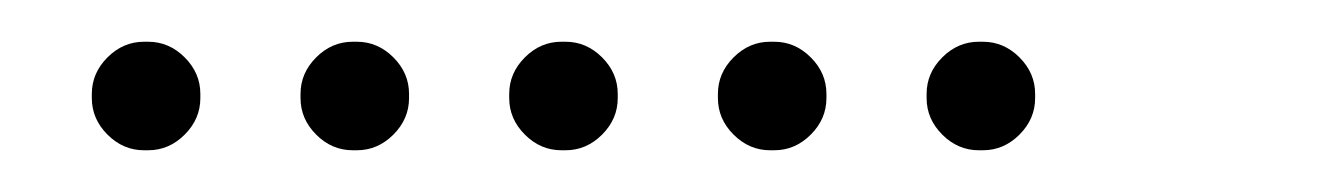

<svg xmlns="http://www.w3.org/2000/svg" viewBox="-20 4 640 92"><path d="M49 24Q39 24 31.5 31.5Q24 39 24 49V51Q24 61 31.5 68.5Q39 76 49 76H51Q61 76 68.5 68.5Q76 61 76 51V49Q76 39 68.5 31.5Q61 24 51 24ZM149 24Q139 24 131.5 31.5Q124 39 124 49V51Q124 61 131.5 68.5Q139 76 149 76H151Q161 76 168.5 68.5Q176 61 176 51V49Q176 39 168.5 31.5Q161 24 151 24ZM249 24Q239 24 231.5 31.5Q224 39 224 49V51Q224 61 231.5 68.5Q239 76 249 76H251Q261 76 268.5 68.5Q276 61 276 51V49Q276 39 268.5 31.5Q261 24 251 24ZM349 24Q339 24 331.5 31.5Q324 39 324 49V51Q324 61 331.5 68.5Q339 76 349 76H351Q361 76 368.5 68.5Q376 61 376 51V49Q376 39 368.5 31.5Q361 24 351 24ZM449 24Q439 24 431.5 31.5Q424 39 424 49V51Q424 61 431.5 68.5Q439 76 449 76H451Q461 76 468.5 68.5Q476 61 476 51V49Q476 39 468.5 31.5Q461 24 451 24Z"/></svg>

Font: Doto Rounded
Style: Regular
Weight: 400
Monospace: yes
Version: Version 1.000